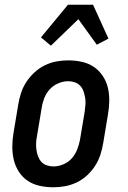

<svg xmlns="http://www.w3.org/2000/svg" viewBox="-20 -783 540 811"><path d="M205 8Q176 8 148 2Q120 -4 97.5 -19Q75 -34 60 -57Q45 -80 38.5 -107Q32 -134 32 -163Q32 -192 37 -221L57 -341Q61 -366 69 -390.5Q77 -415 91.5 -437Q106 -459 126 -477.5Q146 -496 170 -507.5Q194 -519 218.5 -523.5Q243 -528 268 -528Q297 -528 325 -522Q353 -516 375.5 -501Q398 -486 413.5 -463Q429 -440 435.5 -413Q442 -386 441.5 -357Q441 -328 436 -299L416 -179Q412 -154 404 -129.5Q396 -105 382 -83Q368 -61 348 -42.5Q328 -24 304 -12.5Q280 -1 255 3.5Q230 8 205 8ZM206 -80Q227 -80 248 -89Q269 -98 283.5 -114.5Q298 -131 306 -151.5Q314 -172 318 -193L338 -313Q340 -328 341 -342.5Q342 -357 339.5 -371Q337 -385 332.5 -398Q328 -411 318.5 -421Q309 -431 295.5 -435.5Q282 -440 268 -440Q247 -440 226 -431Q205 -422 190 -405.5Q175 -389 167 -368.5Q159 -348 156 -327L136 -207Q133 -192 132.5 -177.5Q132 -163 134 -149Q136 -135 141 -122Q146 -109 155 -99Q164 -89 178 -84.5Q192 -80 206 -80ZM195 -590 153 -625 267 -763H373L438 -620L389 -594L311 -702Z"/></svg>

Font: Iosevka Curly Slab Semibold
Style: Italic
Weight: 600
Italic angle: -9°
Monospace: yes
Designer: Belleve Invis
Foundry: Belleve Invis
Version: Version 22.1.2; ttfautohint (v1.8.4)